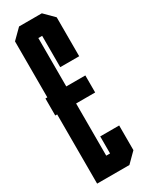

<svg xmlns="http://www.w3.org/2000/svg" viewBox="-188 -734 589 767"><g transform="rotate(-30 106.5 -350.0)"><path d="M205.1 -477.1H117.7V-621.6H100.1V-398.4H188V-319.8H100.1V-79.1H117.7V-157.7H205.1V-43.9L161.6 -0.5H12.7V-319.8H3.9V-398.4H12.7V-656.7L56.6 -700.2H161.6L205.1 -656.7Z"/></g></svg>

Font: Silence
Style: Regular
Weight: 400
Designer: Lilo Joris
Foundry: Lilo Joris
Version: Version 1.035;Fontself Maker 3.5.7